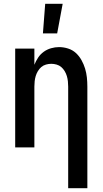

<svg xmlns="http://www.w3.org/2000/svg" viewBox="-20 -776 540 1011"><path d="M339 215V-320Q339 -334 337.5 -348Q336 -362 332 -375.5Q328 -389 320.5 -401.5Q313 -414 302.5 -423Q292 -432 278 -436Q264 -440 250 -440Q236 -440 222 -436Q208 -432 197.5 -423Q187 -414 179.5 -401.5Q172 -389 168 -375.5Q164 -362 162.5 -348Q161 -334 161 -320V0H60V-520H161V-435Q169 -455 181 -473Q193 -491 210.5 -503.5Q228 -516 249 -522Q270 -528 291 -528Q315 -528 338.5 -520.5Q362 -513 379.5 -497Q397 -481 409 -459.5Q421 -438 428 -415Q435 -392 437.5 -368Q440 -344 440 -320V215ZM206 -600 218 -756H310L281 -600Z"/></svg>

Font: Iosevka Custom Semibold
Style: Regular
Weight: 600
Designer: Belleve Invis
Foundry: Belleve Invis
Version: Version 27.0.2; ttfautohint (v1.8.4)